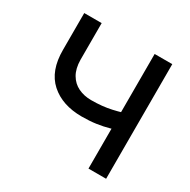

<svg xmlns="http://www.w3.org/2000/svg" viewBox="-129 -669 785 792"><g transform="rotate(30 263.5 -273.5)"><path d="M473.6 -545.9V0H389.6V-545.9ZM441.4 -285.2V-207Q413.1 -196.8 384.8 -188.7Q356.4 -180.7 325.7 -176.3Q294.9 -171.9 257.8 -171.9Q165 -171.9 109.1 -221.9Q53.2 -272 53.7 -372.1V-546.9H136.7V-372.1Q137.2 -330.6 153.1 -303.5Q168.9 -276.4 196.3 -263.2Q223.6 -250 257.8 -250Q311 -250 354.2 -259.8Q397.5 -269.5 441.4 -285.2Z"/></g></svg>

Font: Inter Tight
Style: Regular
Weight: 400
Designer: Rasmus Andersson
Foundry: rsms
Version: Version 3.002